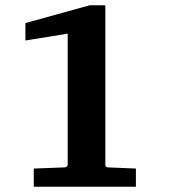

<svg xmlns="http://www.w3.org/2000/svg" viewBox="-20 -707 652 727"><path d="M225.1 -73.2Q234.9 -74.7 236.3 -82.5V-579.6L76.2 -553.7V-619.6L319.3 -687H378.9V-82.5Q378.9 -77.6 382.1 -75.4Q385.3 -73.2 389.2 -73.2L494.6 -68.8V0H107.9V-68.8Z"/></svg>

Font: TAML ThiruValluvar
Style: Bold
Weight: 400
Version: Version 0.271; dev 7ad24fM